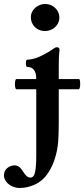

<svg xmlns="http://www.w3.org/2000/svg" viewBox="-114 -667 420 958"><path d="M40 -580.1Q40 -600.1 50.5 -615.2Q61 -630.4 77.4 -638.7Q93.8 -647 110.8 -647Q131.8 -647 147.9 -637.5Q164.1 -627.9 173.1 -612.5Q182.1 -597.2 182.1 -580.1Q182.1 -559.6 171.6 -544.2Q161.1 -528.8 144.8 -520.5Q128.4 -512.2 110.8 -512.2Q89.8 -512.2 73.7 -521.7Q57.6 -531.2 48.8 -546.9Q40 -562.5 40 -580.1ZM280.3 -272.5Q283.2 -272.5 284.7 -265.4Q286.1 -258.3 286.1 -248Q286.1 -237.8 284.2 -229.7Q282.2 -221.7 279.3 -221.7H179.2V-67.9Q179.2 26.4 173.8 62Q161.6 147.9 119.6 205.1Q94.7 238.8 57.6 254.9Q20.5 271 -16.1 271Q-34.7 271 -52.7 262.9Q-70.8 254.9 -82.5 240.2Q-94.2 225.6 -94.2 208Q-94.2 185.1 -77.9 171.6Q-61.5 158.2 -41 158.2Q-17.1 158.2 0 187.5Q19 219.2 37.1 219.2Q56.2 219.2 61.5 189.2Q66.9 159.2 66.9 111.8V-221.7H-32.7Q-35.6 -221.7 -37.6 -229.2Q-39.6 -236.8 -39.6 -247.1Q-39.6 -257.3 -37.6 -264.9Q-35.6 -272.5 -32.7 -272.5H66.9Q66.9 -333 22 -333Q15.1 -333 15.1 -351.1Q15.1 -369.1 22 -369.1Q32.2 -369.1 48.8 -372.8Q65.4 -376.5 81.1 -383.3Q97.2 -390.1 120.1 -403.3Q143.1 -416.5 150.4 -422.4Q156.7 -427.2 161.1 -429.2Q165.5 -431.2 170.9 -431.2Q176.8 -431.2 179.9 -427.7Q183.1 -424.3 183.1 -418Q180.7 -397.9 179.9 -379.2Q179.2 -360.4 179.2 -333V-272.5Z"/></svg>

Font: JuniusX
Style: Bold
Weight: 700
Designer: Peter S. Baker
Foundry: Briery Creek Software
Version: Version 1.004